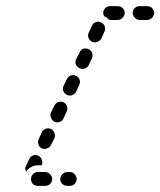

<svg xmlns="http://www.w3.org/2000/svg" viewBox="-20 -583 522 625"><path d="M150 0Q150 -9 143 -16Q137 -23 127 -23H103Q94 -23 87 -16Q81 -9 81 0Q81 9 87 16Q94 22 103 22H127Q137 22 143 16Q150 9 150 0ZM230 0Q229 -9 223 -16Q216 -23 207 -23H199Q190 -23 183 -16Q176 -9 176 0Q176 9 183 16Q190 22 199 22H207Q216 22 223 16Q229 9 230 0ZM65 -44 75 -65Q79 -74 88 -77Q96 -80 105 -76Q113 -72 116 -63Q120 -55 116 -46L115 -45H103Q94 -45 87 -42Q78 -38 71 -32Q68 -28 65 -24Q63 -28 62 -34Q62 -39 65 -44ZM116 -100Q125 -96 133 -100Q142 -103 146 -111L157 -133Q161 -141 157 -150Q154 -159 146 -163Q137 -167 129 -164Q120 -161 116 -152L106 -130Q102 -122 105 -113Q108 -104 116 -100ZM157 -187Q166 -183 174 -186Q183 -189 187 -198L197 -220Q201 -228 198 -237Q195 -246 187 -250Q183 -252 178 -252Q174 -252 169 -251Q165 -249 162 -246Q159 -243 157 -239L146 -217Q142 -209 146 -200Q149 -191 157 -187ZM198 -274Q202 -272 207 -272Q211 -272 215 -273Q219 -275 223 -278Q226 -281 228 -285L238 -307Q242 -315 239 -324Q236 -332 228 -336Q224 -338 219 -339Q215 -339 210 -337Q206 -336 203 -333Q200 -330 198 -326L187 -304Q183 -295 186 -287Q190 -278 198 -274ZM239 -361Q247 -357 256 -360Q265 -363 269 -371L279 -393Q283 -402 280 -410Q277 -419 268 -423Q264 -425 260 -425Q255 -426 251 -424Q247 -423 244 -419Q240 -416 239 -412L228 -391Q224 -382 227 -373Q231 -365 239 -361ZM280 -447Q288 -443 297 -447Q306 -450 310 -458L320 -480Q324 -488 321 -497Q318 -506 309 -510Q301 -514 292 -511Q283 -508 279 -499L269 -477Q265 -469 268 -460Q271 -451 280 -447ZM339 -563H363Q372 -563 379 -557Q386 -550 386 -541Q386 -532 379 -525Q372 -518 363 -518H339Q338 -518 336 -519Q335 -519 334 -519Q333 -520 333 -520Q327 -527 319 -530Q318 -533 317 -535Q316 -538 316 -541Q316 -550 323 -557Q330 -563 339 -563ZM482 -541Q481 -532 475 -525Q468 -518 459 -518H435Q425 -518 419 -525Q412 -532 412 -541Q412 -550 419 -557Q425 -563 435 -563H459Q468 -563 475 -557Q481 -550 482 -541Z"/></svg>

Font: FRB American Cursive Guidelines Dashed Extrabold
Style: Bold Italic
Weight: 800
Italic angle: -25°
Version: Version 2.0;Modular Font Editor K font №1